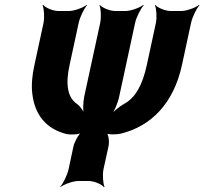

<svg xmlns="http://www.w3.org/2000/svg" viewBox="-20 -757 854 803"><path d="M478 -351 545 -661C550 -685 569 -722 581 -735L580 -737C565 -725 528 -711 505 -711H462C439 -711 406 -725 397 -737L396 -735C402 -722 404 -685 399 -661L332 -352C327 -327 326 -288 332 -272L336 -274C331 -290 316 -313 301 -323C263 -349 253 -404 271 -485L309 -661C314 -685 332 -722 344 -735L343 -737C328 -725 291 -711 268 -711H224C201 -711 169 -725 160 -737L158 -735C164 -722 167 -685 162 -661L124 -485C114 -440 111 -401 115 -366C125 -277 173 -217 260 -196C275 -193 312 -194 324 -203L323 -206C309 -197 291 -163 287 -144L267 -50C262 -26 244 11 232 24V26C247 14 285 0 308 0H351C374 0 406 14 415 26L417 24C411 11 408 -26 413 -50L434 -146C438 -164 434 -197 424 -204L421 -201C429 -193 468 -194 485 -198C612 -229 706 -324 741 -485L779 -661C784 -685 802 -722 814 -735L813 -737C798 -725 761 -711 738 -711H694C671 -711 638 -725 629 -737L628 -735C634 -722 637 -685 632 -661L594 -485C576 -402 547 -348 498 -322C478 -311 452 -289 440 -272L443 -270C456 -287 473 -326 478 -351Z"/></svg>

Font: Asimov
Style: EdgeExtremeIt
Weight: 500
Designer: Google
Version: Version 2.000980: 2014